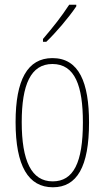

<svg xmlns="http://www.w3.org/2000/svg" viewBox="-20 -783 443 813"><path d="M303 -756V-763H273C239 -711 207 -671 162 -618V-606H176C215 -643 270 -707 303 -756ZM357 -264C357 -433 315 -537 202 -537C96 -537 46 -444 46 -266C46 -80 100 10 204 10C306 10 357 -77 357 -264ZM72 -266C72 -424 110 -512 202 -512C298 -512 331 -418 331 -265C331 -94 291 -15 203 -15C113 -15 72 -102 72 -266Z"/></svg>

Font: Noto Sans Khmer UI ExtraCondensed Thin
Style: Regular
Weight: 100
Width: 2
Designer: Danh Hong and the Monotype Design Team
Foundry: Monotype Imaging Inc.
Version: Version 2.002